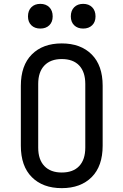

<svg xmlns="http://www.w3.org/2000/svg" viewBox="-20 -965 640 995"><path d="M300 10Q202 10 145 -47Q88 -104 88 -210V-520Q88 -626 145 -683Q202 -740 300 -740Q398 -740 455 -683Q512 -626 512 -521V-210Q512 -104 455 -47Q398 10 300 10ZM300 -71Q359 -71 390.5 -104.5Q422 -138 422 -200V-530Q422 -592 390.5 -625.5Q359 -659 300 -659Q242 -659 210 -625.5Q178 -592 178 -530V-200Q178 -138 210 -104.5Q242 -71 300 -71ZM411 -817Q382 -817 364.5 -834Q347 -851 347 -880Q347 -910 364.5 -927.5Q382 -945 411 -945Q440 -945 457.5 -927.5Q475 -910 475 -880Q475 -851 457.5 -834Q440 -817 411 -817ZM189 -817Q160 -817 142.5 -834Q125 -851 125 -880Q125 -910 142.5 -927.5Q160 -945 189 -945Q218 -945 235.5 -927.5Q253 -910 253 -880Q253 -851 235.5 -834Q218 -817 189 -817Z"/></svg>

Font: JetBrainsMono NFM
Style: Regular
Weight: 400
Monospace: yes
Designer: Philipp Nurullin, Konstantin Bulenkov
Foundry: JetBrains
Version: Version 2.304; ttfautohint (v1.8.4.7-5d5b);Nerd Fonts 3.3.0